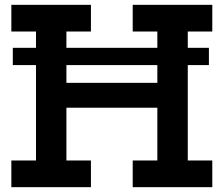

<svg xmlns="http://www.w3.org/2000/svg" viewBox="-20 -775 926 795"><path d="M845 -577V-505.5H33V-577ZM679 -432V-329H197.5V-432ZM27 -644.5V-755H356.5V-644.5H255V-110.5H356.5V0H27V-110.5H129V-644.5ZM529.5 -644.5V-755H859V-644.5H757.5V-110.5H859V0H529.5V-110.5H631.5V-644.5Z"/></svg>

Font: Hepta Slab ExtraLight SemiBold
Style: Regular
Weight: 600
Version: Version 1.102